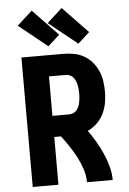

<svg xmlns="http://www.w3.org/2000/svg" viewBox="-64 -1040 728 1086"><g transform="rotate(-5 300.0 -497.0)"><path d="M77 0V-735H318Q348 -735 377.5 -729Q407 -723 433 -708Q459 -693 478.5 -670Q498 -647 510 -619.5Q522 -592 526.5 -562.5Q531 -533 531 -503Q531 -471 525.5 -439Q520 -407 506 -378Q492 -349 468.5 -326Q445 -303 415 -289Q438 -257 458 -222.5Q478 -188 494 -152Q510 -116 520.5 -78Q531 -40 531 0H385Q385 -38 373 -74.5Q361 -111 343.5 -144.5Q326 -178 305 -209.5Q284 -241 261 -271H223V0ZM223 -391H318Q331 -391 342 -396Q353 -401 361 -410.5Q369 -420 373.5 -431.5Q378 -443 380.5 -455Q383 -467 384 -479Q385 -491 385 -503Q385 -515 384 -527.5Q383 -540 380.5 -551.5Q378 -563 373.5 -574.5Q369 -586 361 -595.5Q353 -605 342 -610Q331 -615 318 -615H223ZM405 -785 242 -916 328 -994 471 -845ZM235 -785 72 -916 158 -994 301 -845Z"/></g></svg>

Font: Iosevka Curly Heavy Extended
Style: Regular
Weight: 900
Width: 7
Monospace: yes
Designer: Belleve Invis
Foundry: Belleve Invis
Version: Version 11.1.0; ttfautohint (v1.8.3)